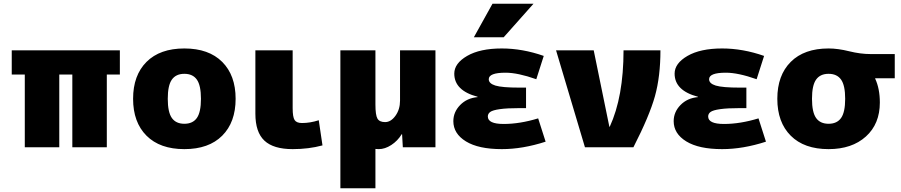

<svg xmlns="http://www.w3.org/2000/svg" viewBox="-20 -790 4833 1030"><path d="M553 -390V0H368V-390H298V0H113V-390H43V-520H623V-390Z M766 -458Q838 -530 969 -530Q1100 -530 1172 -458Q1244 -386 1244 -260Q1244 -134 1172 -62Q1100 10 969 10Q838 10 766 -62Q694 -134 694 -260Q694 -386 766 -458ZM902 -157Q924 -126 969 -126Q1014 -126 1036 -157Q1058 -188 1058 -260Q1058 -332 1036 -363Q1014 -394 969 -394Q924 -394 902 -363Q880 -332 880 -260Q880 -188 902 -157Z M1550 -520V-210Q1550 -162 1560.5 -146Q1571 -130 1600 -130Q1644 -130 1690 -145L1710 -10Q1636 10 1550 10Q1447 10 1398.5 -35.5Q1350 -81 1350 -180V-520Z M2126 -520H2316V0H2141L2137 -70H2135Q2113 -34 2079 -12Q2045 10 2012 10Q2009 10 2003 9.5Q1997 9 1994 9V220H1806V-520H1994V-230Q1994 -172 2005 -153.5Q2016 -135 2046 -135Q2077 -135 2101.5 -169Q2126 -203 2126 -250Z M2542 -271Q2417 -304 2417 -395Q2417 -450 2486 -490Q2555 -530 2672 -530Q2783 -530 2897 -490L2857 -365Q2758 -400 2692 -400Q2602 -400 2602 -365Q2602 -342 2637.5 -331Q2673 -320 2767 -320H2802V-210H2767Q2700 -210 2661.5 -204.5Q2623 -199 2610 -189.5Q2597 -180 2597 -165Q2597 -125 2682 -125Q2769 -125 2867 -155L2907 -30Q2784 10 2672 10Q2547 10 2479.5 -31.5Q2412 -73 2412 -140Q2412 -189 2448.5 -226.5Q2485 -264 2542 -269ZM2682 -590H2522L2622 -770H2842Z M3251 -110Q3325 -271 3325 -520H3523Q3523 -380 3493.5 -274Q3464 -168 3378 0H3118L2963 -520H3165L3249 -110Z M3724 -271Q3599 -304 3599 -395Q3599 -450 3668 -490Q3737 -530 3854 -530Q3965 -530 4079 -490L4039 -365Q3940 -400 3874 -400Q3784 -400 3784 -365Q3784 -342 3819.5 -331Q3855 -320 3949 -320H3984V-210H3949Q3882 -210 3843.5 -204.5Q3805 -199 3792 -189.5Q3779 -180 3779 -165Q3779 -125 3864 -125Q3951 -125 4049 -155L4089 -30Q3966 10 3854 10Q3729 10 3661.5 -31.5Q3594 -73 3594 -140Q3594 -189 3630.5 -226.5Q3667 -264 3724 -269Z M4675 -370V-368Q4700 -314 4700 -240Q4700 -125 4625 -57.5Q4550 10 4425 10Q4294 10 4222 -62Q4150 -134 4150 -260Q4150 -386 4222 -458Q4294 -530 4425 -530Q4475 -530 4535.5 -515Q4596 -500 4650 -500H4780V-370ZM4358 -157Q4380 -126 4425 -126Q4470 -126 4492 -157Q4514 -188 4514 -260Q4514 -332 4492 -363Q4470 -394 4425 -394Q4380 -394 4358 -363Q4336 -332 4336 -260Q4336 -188 4358 -157Z"/></svg>

Font: Mplus 1p Black
Style: Regular
Weight: 900
Version: Version 1.061